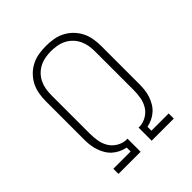

<svg xmlns="http://www.w3.org/2000/svg" viewBox="-203 -875 1006 1006"><g transform="rotate(-45 300.0 -371.5)"><path d="M95 0V-38H223V-67Q203 -71 184 -80Q165 -89 149.5 -103Q134 -117 123.5 -135Q113 -153 106.5 -172.5Q100 -192 97.5 -212.5Q95 -233 95 -254V-540Q95 -567 100 -594.5Q105 -622 117.5 -646Q130 -670 149.5 -689.5Q169 -709 193.5 -721.5Q218 -734 245.5 -738.5Q273 -743 300 -743Q327 -743 354.5 -738.5Q382 -734 406.5 -721.5Q431 -709 450.5 -689.5Q470 -670 482.5 -646Q495 -622 500 -594.5Q505 -567 505 -540V-254Q505 -233 502.5 -212.5Q500 -192 493.5 -172.5Q487 -153 476.5 -135Q466 -117 450.5 -103Q435 -89 416 -80Q397 -71 377 -67V-38H505V0H341V-97H353Q379 -99 402.5 -113.5Q426 -128 439.5 -151Q453 -174 457.5 -200.5Q462 -227 462 -254V-540Q462 -562 458.5 -583.5Q455 -605 445.5 -625Q436 -645 420.5 -661Q405 -677 385.5 -687Q366 -697 344 -701Q322 -705 300 -705Q278 -705 256 -701Q234 -697 214.5 -687Q195 -677 179.5 -661Q164 -645 154.5 -625Q145 -605 141.5 -583.5Q138 -562 138 -540V-254Q138 -227 142.5 -200.5Q147 -174 160.5 -151Q174 -128 197.5 -113.5Q221 -99 247 -97H259V0Z"/></g></svg>

Font: Zed Sans Extralight Extended
Style: Regular
Weight: 200
Width: 7
Designer: Belleve Invis
Foundry: Belleve Invis
Version: Version 1.0.0; ttfautohint (v1.8.4)